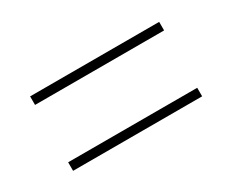

<svg xmlns="http://www.w3.org/2000/svg" viewBox="-51 -630 661 545"><g transform="rotate(-30 279.5 -357.0)"><path d="M67 -451H490V-479H67ZM67 -235H490V-263H67Z"/></g></svg>

Font: Noto Serif Georgian Thin
Style: Regular
Weight: 100
Designer: Monotype Design Team, Akaki Razmadze
Foundry: Google LLC
Version: Version 2.003